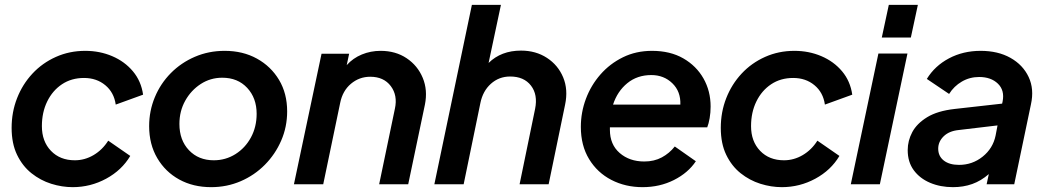

<svg xmlns="http://www.w3.org/2000/svg" viewBox="-20 -761 4304 793"><path d="M280 12Q236 12 191.5 -2Q147 -16 110 -45.5Q73 -75 50.5 -121.5Q28 -168 28 -233Q28 -298 50.5 -355.5Q73 -413 114 -457Q155 -501 211 -526Q267 -551 332 -551Q392 -551 443.5 -529Q495 -507 529 -466.5Q563 -426 571 -370L458 -329Q451 -379 415 -409Q379 -439 327 -439Q275 -439 236 -413Q197 -387 175 -342Q153 -297 153 -240Q153 -177 190.5 -138Q228 -99 289 -99Q330 -99 366.5 -120.5Q403 -142 427 -180L518 -117Q483 -58 418.5 -23Q354 12 280 12Z M852 12Q778 12 720.5 -19.5Q663 -51 629.5 -108Q596 -165 596 -240Q596 -303 619.5 -359.5Q643 -416 685.5 -459Q728 -502 785 -526.5Q842 -551 908 -551Q983 -551 1041 -519Q1099 -487 1132.5 -431Q1166 -375 1166 -301Q1166 -237 1141.5 -180.5Q1117 -124 1074 -80.5Q1031 -37 974 -12.5Q917 12 852 12ZM863 -99Q912 -99 952.5 -124.5Q993 -150 1016.5 -193.5Q1040 -237 1040 -291Q1040 -356 1001 -398Q962 -440 898 -440Q849 -440 809 -414Q769 -388 745 -345Q721 -302 721 -249Q721 -182 760.5 -140.5Q800 -99 863 -99Z M1194 0 1308 -539H1422L1412 -492Q1438 -521 1474.5 -536Q1511 -551 1552 -551Q1614 -551 1659.5 -520.5Q1705 -490 1726 -439.5Q1747 -389 1735 -329L1666 0H1546L1611 -312Q1623 -367 1594 -405.5Q1565 -444 1509 -444Q1464 -444 1429.5 -415Q1395 -386 1385 -336L1315 0Z M1774 0 1929 -741H2049L1998 -501Q2050 -552 2132 -552Q2193 -552 2239 -522Q2285 -492 2306 -441.5Q2327 -391 2314 -329L2246 0H2126L2190 -311Q2202 -370 2173 -407.5Q2144 -445 2087 -445Q2041 -445 2007.5 -415Q1974 -385 1964 -335L1895 0Z M2634 12Q2563 12 2505 -18Q2447 -48 2413 -104Q2379 -160 2379 -237Q2379 -297 2400 -353Q2421 -409 2460 -453.5Q2499 -498 2553 -524.5Q2607 -551 2673 -551Q2748 -551 2802 -520Q2856 -489 2885.5 -437Q2915 -385 2915 -321Q2915 -296 2911 -273Q2907 -250 2901 -235H2499Q2499 -230 2499 -225Q2499 -164 2539.5 -129Q2580 -94 2641 -94Q2682 -94 2713.5 -111Q2745 -128 2767 -156L2854 -95Q2822 -47 2763.5 -17.5Q2705 12 2634 12ZM2670 -451Q2612 -451 2571 -417.5Q2530 -384 2512 -329H2790Q2792 -383 2757 -417Q2722 -451 2670 -451Z M3209 12Q3165 12 3120.5 -2Q3076 -16 3039 -45.5Q3002 -75 2979.5 -121.5Q2957 -168 2957 -233Q2957 -298 2979.5 -355.5Q3002 -413 3043 -457Q3084 -501 3140 -526Q3196 -551 3261 -551Q3321 -551 3372.5 -529Q3424 -507 3458 -466.5Q3492 -426 3500 -370L3387 -329Q3380 -379 3344 -409Q3308 -439 3256 -439Q3204 -439 3165 -413Q3126 -387 3104 -342Q3082 -297 3082 -240Q3082 -177 3119.5 -138Q3157 -99 3218 -99Q3259 -99 3295.5 -120.5Q3332 -142 3356 -180L3447 -117Q3412 -58 3347.5 -23Q3283 12 3209 12Z M3622 -606 3651 -741H3771L3742 -606ZM3494 0 3608 -540H3728L3614 0Z M3916 12Q3864 12 3821.5 -6Q3779 -24 3754 -58Q3729 -92 3729 -141Q3729 -180 3748 -215.5Q3767 -251 3809.5 -277Q3852 -303 3923 -311L4119 -333L4121 -342Q4130 -388 4101.5 -415.5Q4073 -443 4024 -443Q3985 -443 3952.5 -424Q3920 -405 3900 -373L3808 -435Q3841 -489 3899.5 -520Q3958 -551 4030 -551Q4102 -551 4153.5 -522Q4205 -493 4228.5 -443Q4252 -393 4238 -330L4169 0H4055L4064 -42Q4032 -14 3995.5 -1Q3959 12 3916 12ZM3855 -147Q3855 -116 3878 -98Q3901 -80 3941 -80Q3996 -80 4038.5 -114Q4081 -148 4092 -201L4100 -243L3940 -224Q3900 -220 3877.5 -198Q3855 -176 3855 -147Z"/></svg>

Font: Plus Jakarta Display Medium
Style: Italic
Weight: 500
Italic angle: -12°
Designer: Gumpita Rahayu
Foundry: Tokotype Studio
Version: Version 1.000